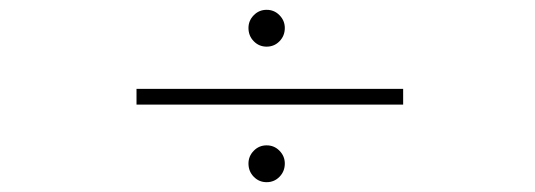

<svg xmlns="http://www.w3.org/2000/svg" viewBox="-20 -501 1090 391"><path d="M486 -444Q486 -459 496.8 -470Q507.5 -481 523 -481Q538.5 -481 549.2 -470Q560 -459 560 -444Q560 -428 549.2 -417Q538.5 -406 523 -406Q507.5 -406 496.8 -417Q486 -428 486 -444ZM258 -320H801V-288H258ZM486 -168Q486 -183 496.8 -194Q507.5 -205 523 -205Q538.5 -205 549.2 -194Q560 -183 560 -168Q560 -152 549.2 -141Q538.5 -130 523 -130Q507.5 -130 496.8 -141Q486 -152 486 -168Z"/></svg>

Font: League Mono Extended Thin
Style: Regular
Weight: 100
Width: 9
Designer: Tyler Finck
Foundry: The League of Moveable Type / Tyler Finck
Version: Version 2.210